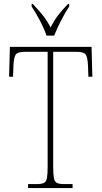

<svg xmlns="http://www.w3.org/2000/svg" viewBox="-20 -951 514 971"><path d="M122 0V-20H165Q190 -20 202 -26Q214 -32 217.5 -51Q221 -70 221 -108V-689H108Q69 -689 59.5 -675Q50 -661 48 -620L46 -563H26L30 -714H443L447 -563H427L425 -620Q423 -661 413.5 -675Q404 -689 365 -689H249V-108Q249 -70 252.5 -51Q256 -32 268 -26Q280 -20 305 -20H347V0ZM215 -771Q204 -805 181.5 -847.5Q159 -890 140 -918V-931H146Q176 -899 196.5 -873.5Q217 -848 236 -812Q254 -848 273.5 -873.5Q293 -899 324 -931H330V-918Q311 -890 289 -847.5Q267 -805 254 -771Z"/></svg>

Font: Noto Serif Lao Condensed Thin
Style: Regular
Weight: 100
Width: 3
Designer: Monotype Design Team
Foundry: Monotype Imaging Inc.
Version: Version 2.003; ttfautohint (v1.8.4.7-5d5b)